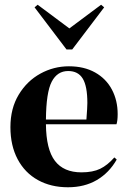

<svg xmlns="http://www.w3.org/2000/svg" viewBox="-20 -776 547 811"><path d="M463 -111 473 -102Q441 -46 389 -15.5Q337 15 267 15Q195 15 140 -15.5Q85 -46 54.5 -103.5Q24 -161 24 -239Q24 -318 59 -376Q94 -434 150.5 -465Q207 -496 271 -496Q335 -496 381.5 -470Q428 -444 452.5 -398Q477 -352 477 -294Q477 -266 472 -251H174Q175 -145 212 -96.5Q249 -48 324 -48Q372 -48 403 -63Q434 -78 463 -111ZM174 -271H345Q349 -323 349 -341Q349 -412 329.5 -444Q310 -476 268 -476Q222 -476 198.5 -431Q175 -386 174 -271ZM420 -745 285 -567H261L126 -745L139 -756L273 -656L407 -756Z"/></svg>

Font: DeepMind Serif Display
Style: Regular
Weight: 800
Designer: Frank Grießhammer / Modifications: Colophon Foundry
Foundry: Colophon Foundry
Version: Version 5.002